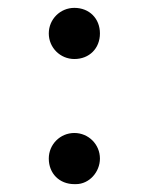

<svg xmlns="http://www.w3.org/2000/svg" viewBox="-20 -406 376 488"><path d="M169 -386C133 -386 104 -357 104 -321C104 -285 133 -256 169 -256C207 -256 234 -283 234 -321C234 -359 207 -386 169 -386ZM234 -3C234 -39 205 -68 169 -68C133 -68 104 -39 104 -3C104 35 131 62 169 62H173C207 62 234 31 234 -3Z"/></svg>

Font: Iranian Serif 
Style: Regular
Weight: 400
Designer: Hooman Mehr, Hadi Navid in Neviseh Pardaz Co. Ltd. (http://nevisa.com)
Foundry: http://font-store.ir
Version: 5.0.2 build 3/9/1393